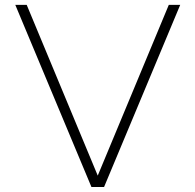

<svg xmlns="http://www.w3.org/2000/svg" viewBox="-20 -752 786 772"><path d="M398.4 0H347.7L41.5 -732.4H87.4L373 -45.9L658.7 -732.4H704.6Z"/></svg>

Font: Kumbh Sans ExtraLight
Style: Regular
Weight: 250
Version: Version 1.005